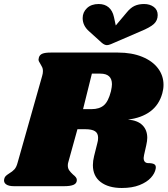

<svg xmlns="http://www.w3.org/2000/svg" viewBox="-45 -928 835 957"><path d="M593 -332Q641 -328 665 -304Q689 -280 689 -241Q689 -226 684 -204L673 -155Q671 -145 671 -141Q671 -128 677 -121.5Q683 -115 694 -115Q715 -115 724.5 -109Q734 -103 731 -87Q727 -64 707 -42Q687 -20 650.5 -5.5Q614 9 562 9Q496 9 457 -20.5Q418 -50 418 -105Q418 -126 424 -150L440 -214Q444 -227 444 -241Q444 -264 428.5 -274Q413 -284 379 -284H341L295 -118Q293 -112 293 -103Q293 -89 300 -79Q307 -69 319 -58Q328 -51 333 -44.5Q338 -38 338 -31Q338 -14 322 -7Q306 0 275 0H24Q-2 0 -15 -9.5Q-28 -19 -24 -36Q-22 -45 -16.5 -50.5Q-11 -56 0 -63Q17 -73 27 -84Q37 -95 43 -118L165 -549Q169 -562 169 -574Q169 -585 165.5 -592.5Q162 -600 156 -610Q147 -623 147 -631Q147 -634 149 -642Q153 -655 166.5 -660.5Q180 -666 208 -666H543Q612 -666 663.5 -645Q715 -624 742.5 -587.5Q770 -551 770 -505Q770 -484 764 -463Q748 -405 704 -372.5Q660 -340 593 -332ZM513 -508Q513 -561 455 -561H413L369 -384H411Q450 -384 472.5 -403Q495 -422 508 -473Q513 -496 513 -508ZM741 -853Q741 -826 722 -808.5Q703 -791 654 -771L508 -708Q496 -703 488 -703Q476 -703 462 -715L399 -772Q367 -800 367 -838Q367 -867 388.5 -887.5Q410 -908 447 -908Q477 -908 496.5 -891.5Q516 -875 523 -843L532 -801L585 -864Q605 -889 625.5 -898.5Q646 -908 673 -908Q702 -908 721.5 -893.5Q741 -879 741 -853Z"/></svg>

Font: Shrikhand
Style: Regular
Weight: 400
Italic angle: -14°
Version: Version 1.000;PS 1.000;hotconv 1.0.88;makeotf.lib2.5.647800